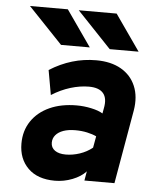

<svg xmlns="http://www.w3.org/2000/svg" viewBox="-53 -776 640 831"><g transform="rotate(5 267.0 -360.0)"><path d="M216.5 12Q141 12 99.8 -28.8Q58.5 -69.5 58.5 -136Q58.5 -191.5 86.5 -233.2Q114.5 -275 165 -298Q215.5 -321 283 -321Q314.5 -321 346.2 -314.2Q378 -307.5 396.5 -296L400.5 -318Q409.5 -362 391 -384.2Q372.5 -406.5 328 -406.5Q290 -406.5 248.2 -393.8Q206.5 -381 167 -356L148 -463Q195.5 -493 245.8 -508Q296 -523 350 -523Q414 -523 458 -497.8Q502 -472.5 521.2 -426.8Q540.5 -381 530.5 -321L474.5 0H344L351 -40.5Q329.5 -17 292.5 -2.5Q255.5 12 216.5 12ZM253.5 -105Q283.5 -105 314.2 -115.2Q345 -125.5 369 -145L378 -195Q361.5 -203 337.8 -208.2Q314 -213.5 286.5 -213.5Q256 -213.5 234.2 -205.8Q212.5 -198 200.8 -184Q189 -170 189 -151Q189 -129.5 206.2 -117.2Q223.5 -105 253.5 -105ZM192 -576 43.5 -732H208L317 -576ZM403.5 -576 255.5 -732H420L529 -576Z"/></g></svg>

Font: Overpass ExtraBold
Style: Italic
Weight: 800
Italic angle: -10°
Designer: Delve Withrington, Dave Bailey, Thomas Jockin
Foundry: Delve Fonts LLC
Version: Version 4.000